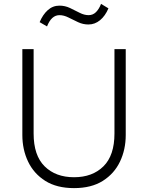

<svg xmlns="http://www.w3.org/2000/svg" viewBox="-20 -953 762 988"><path d="M361 15Q272 15 213 -22.2Q154 -59.5 124.5 -121.5Q95 -183.5 95 -258V-700H153V-266Q153 -153 209.8 -97Q266.5 -41 361 -41Q455.5 -41 512.2 -97Q569 -153 569 -266V-700H627V-258Q627 -183.5 597.5 -121.5Q568 -59.5 509 -22.2Q450 15 361 15ZM222 -817 184 -839Q200 -877.5 225.8 -900.8Q251.5 -924 286 -924Q314.5 -924 340.2 -911.8Q366 -899.5 389.8 -887.2Q413.5 -875 436 -875Q458 -875 473.8 -890.5Q489.5 -906 500 -933L538 -910Q521.5 -871 494.8 -849Q468 -827 435 -827Q407 -827 381.5 -839Q356 -851 332.2 -863Q308.5 -875 286 -875Q244.5 -875 222 -817Z"/></svg>

Font: Geologica Thin
Style: Regular
Weight: 100
Designer: Sindre Bremnes, Frode Helland
Foundry: Monokrom Skriftforlag AS
Version: Version 1.010; ttfautohint (v1.8.4.7-5d5b);gftools[0.9.28]